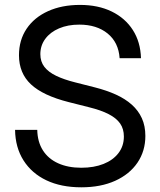

<svg xmlns="http://www.w3.org/2000/svg" viewBox="-20 -759 660 790"><path d="M314.5 11.7Q231.4 11.7 170.9 -17.1Q110.4 -45.9 76.7 -99.1Q43 -152.3 42 -224.6H133.3Q134.3 -175.3 156.5 -140.4Q178.7 -105.5 219.2 -87.2Q259.8 -68.8 314.5 -68.8Q366.7 -68.8 406 -84.5Q445.3 -100.1 467.5 -129.2Q489.7 -158.2 489.7 -197.3Q489.7 -228.5 474.4 -250.7Q459 -272.9 427.2 -289.3Q395.5 -305.7 345.7 -317.9L262.7 -338.9Q156.7 -365.7 107.4 -411.9Q58.1 -458 58.1 -531.7Q58.1 -594.2 89.6 -640.9Q121.1 -687.5 177.7 -713.1Q234.4 -738.8 309.1 -738.8Q383.8 -738.8 439.5 -711.7Q495.1 -684.6 526.6 -635.5Q558.1 -586.4 560.1 -519.5H472.2Q467.8 -584.5 422.9 -621.1Q377.9 -657.7 306.2 -657.7Q259.3 -657.7 223.1 -642.3Q187 -627 166.5 -599.4Q146 -571.8 146 -536.1Q146 -505.4 162.6 -483.9Q179.2 -462.4 211.2 -447Q243.2 -431.6 290 -419.9L370.6 -399.4Q418.5 -387.2 456.8 -369.9Q495.1 -352.5 522.2 -328.4Q549.3 -304.2 563.7 -272.5Q578.1 -240.7 578.1 -199.7Q578.1 -137.7 545.7 -89.8Q513.2 -42 453.9 -15.1Q394.5 11.7 314.5 11.7Z"/></svg>

Font: Inter 28pt
Style: Regular
Weight: 400
Designer: Rasmus Andersson
Foundry: rsms
Version: Version 4.001;git-66647c0bb